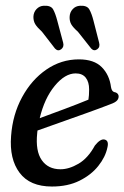

<svg xmlns="http://www.w3.org/2000/svg" viewBox="-20 -656 443 684"><path d="M362.5 -130Q355.5 -96.5 330.2 -64.8Q305 -33 263.2 -12.2Q221.5 8.5 165 8.5Q86.5 8.5 49.8 -40.5Q13 -89.5 19.5 -171.5Q25 -248 58.8 -310Q92.5 -372 145.2 -408.2Q198 -444.5 261 -444.5Q315 -444.5 342.5 -416.8Q370 -389 375.5 -345.5Q378 -330.5 387 -328Q400 -326 402.5 -315Q403.5 -305.5 397.2 -298.2Q391 -291 374 -285Q339.5 -271.5 291.2 -254.2Q243 -237 195.2 -220Q147.5 -203 113.5 -191Q113 -186 112.5 -181Q106 -118 128.8 -85.5Q151.5 -53 195.5 -53Q226 -53 259.8 -72.8Q293.5 -92.5 318 -137.5Q337.5 -162 352 -159Q369 -155.5 362.5 -130ZM249.5 -394.5Q211.5 -394.5 175 -350.2Q138.5 -306 121.5 -235Q159.5 -249 208.5 -267.2Q257.5 -285.5 295 -301Q297.5 -315.5 297.5 -337.5Q297.5 -364 285.5 -379.2Q273.5 -394.5 249.5 -394.5ZM184 -582.5 205 -504Q209 -489 198 -480.5Q186.5 -472 176 -483L129.5 -543Q112.5 -558.5 105.8 -569.5Q99 -580.5 99 -596Q99.5 -612.5 110.2 -623.8Q121 -635 136 -635.5Q161.5 -637 169.5 -622.2Q177.5 -607.5 184 -582.5ZM313 -582.5 333 -504.5Q337.5 -488.5 326.5 -480.5Q315 -472.5 305 -483L257.5 -543Q240.5 -558 234 -569.2Q227.5 -580.5 228 -595.5Q228.5 -612 238.8 -623.2Q249 -634.5 265 -635.5Q290 -637 298.2 -622.5Q306.5 -608 313 -582.5Z"/></svg>

Font: Fraunces 144pt SuperSoft
Style: Italic
Weight: 400
Italic angle: -16°
Version: Version 1.000;[b76b70a41]